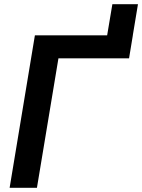

<svg xmlns="http://www.w3.org/2000/svg" viewBox="-20 -896 678 916"><path d="M473.1 -619.6 516.1 -876H638.2L595.7 -619.6ZM613.8 -727.5 595.7 -617.7H258.8L156.2 0H25.9L146.5 -727.5Z"/></svg>

Font: Inter 17pt SemiBold
Style: Italic
Weight: 600
Italic angle: -9.3988°
Version: Version 4.001;git-66647c0bb